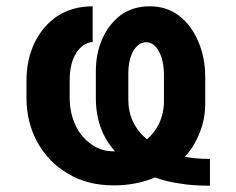

<svg xmlns="http://www.w3.org/2000/svg" viewBox="-20 -575 749 609"><path d="M646 14Q589 14 550 7Q511 2 472 -12Q411 13 341 13Q257 13 196 -24Q134 -60 99 -123Q64 -187 64 -264V-320Q64 -386 90 -440Q116 -493 162 -524Q210 -555 274 -555V-442Q242 -439 221 -406Q201 -373 201 -320V-264Q201 -218 219 -179Q236 -141 269 -118Q299 -95 341 -95H345Q284 -162 284 -265V-348Q284 -407 305 -453Q325 -498 364 -528Q403 -555 455 -555Q509 -555 548 -525Q588 -494 609 -443Q631 -393 631 -328V-248Q631 -197 613 -153Q594 -106 566 -78Q597 -71 646 -71ZM485 -184Q500 -217 500 -254V-335Q500 -384 484 -412Q468 -441 444 -441Q420 -441 403 -414Q387 -385 387 -341V-259Q387 -183 446 -133Q470 -153 485 -184Z"/></svg>

Font: Sinter Bold
Style: Regular
Weight: 700
Foundry: Adobe & rsms
Version: Version 1.000